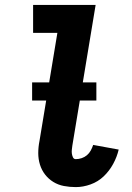

<svg xmlns="http://www.w3.org/2000/svg" viewBox="-20 -755 540 783"><path d="M289 8Q264 8 240.5 3.5Q217 -1 197.5 -13Q178 -25 164 -43Q150 -61 143 -83.5Q136 -106 136 -130.5Q136 -155 141 -180L214 -621H115V-735H370L275 -161Q274 -153 273 -145Q272 -137 273 -129Q274 -121 277.5 -113.5Q281 -106 289 -106Q301 -106 313 -110Q325 -114 334.5 -122Q344 -130 350 -141Q356 -152 360 -164L464 -145Q457 -115 441.5 -86.5Q426 -58 403 -36Q380 -14 349.5 -3Q319 8 289 8ZM373 -345H111V-419H373Z"/></svg>

Font: Iosevka Curly Slab Heavy
Style: Italic
Weight: 900
Italic angle: -9°
Monospace: yes
Designer: Belleve Invis
Foundry: Belleve Invis
Version: Version 22.1.2; ttfautohint (v1.8.4)